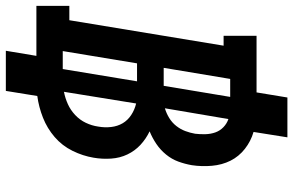

<svg xmlns="http://www.w3.org/2000/svg" viewBox="-190 -688 980 641"><g transform="rotate(90 299.5 -368.0)"><path d="M149 102 166 0H-1V-110H47L132 -625H99V-735H288L305 -838H438L420 -725Q451 -716 476.5 -696Q502 -676 516 -648Q530 -620 533 -586Q536 -552 531 -519Q527 -496 519 -474Q511 -452 495.5 -433Q480 -414 460 -400.5Q440 -387 418 -378Q443 -366 463 -347.5Q483 -329 495 -304Q507 -279 509 -249.5Q511 -220 506 -191Q500 -155 483 -120.5Q466 -86 437 -61Q408 -36 372.5 -22Q337 -8 300 -3L283 102ZM206 -425H266L303 -647H243ZM341 -429Q358 -434 373.5 -443.5Q389 -453 400 -467Q411 -481 417 -497Q423 -513 426 -530Q428 -547 427.5 -564.5Q427 -582 421.5 -597.5Q416 -613 404 -624.5Q392 -636 377 -641ZM150 -88H210L251 -336H191ZM286 -92Q307 -96 327 -105Q347 -114 363.5 -129.5Q380 -145 389.5 -165Q399 -185 402 -206Q406 -228 403.5 -249.5Q401 -271 391 -288Q381 -305 363.5 -316.5Q346 -328 325 -333Z"/></g></svg>

Font: Iosevka Slab XBdEx
Style: Italic
Weight: 800
Width: 7
Italic angle: -9°
Monospace: yes
Designer: Belleve Invis
Foundry: Belleve Invis
Version: Version 11.1.1; ttfautohint (v1.8.3)